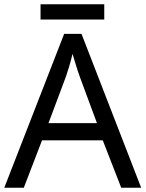

<svg xmlns="http://www.w3.org/2000/svg" viewBox="-20 -875 679 895"><path d="M545 0 459 -221H176L91 0H0L279 -717H360L638 0ZM352 -517Q349 -525 342 -546Q335 -567 328.5 -589.5Q322 -612 318 -624Q311 -593 302 -563.5Q293 -534 287 -517L206 -301H432ZM466 -855V-784H169V-855Z"/></svg>

Font: Noto Sans Kharoshthi
Style: Regular
Weight: 400
Designer: Monotype Design Team
Foundry: Monotype Imaging Inc.
Version: Version 2.004; ttfautohint (v1.8.4.7-5d5b)